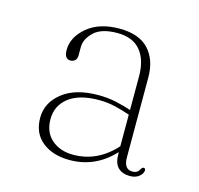

<svg xmlns="http://www.w3.org/2000/svg" viewBox="-68 -781 561 540"><g transform="rotate(15 212.5 -511.0)"><path d="M89 -612Q89 -649.5 124 -679Q159 -708.5 217.5 -708.5Q275 -708.5 303 -678.2Q331 -648 331 -596.5V-364Q331 -329.5 356 -329.5Q370 -329.5 374.8 -338.8Q379.5 -348 384 -348Q389.5 -348 389.5 -342Q389.5 -332.5 379.2 -324Q369 -315.5 352.5 -315.5Q330.5 -315.5 318 -327.5Q305.5 -339.5 305.5 -364.5L305 -372.5Q252 -315 176.5 -315Q127.5 -315 97 -339.5Q66.5 -364 66.5 -409Q66.5 -452.5 104.2 -482.5Q142 -512.5 208.5 -512.5Q236.5 -512.5 260.5 -507.2Q284.5 -502 305 -495V-593Q305 -641 282.5 -668Q260 -695 215 -695Q168.5 -695 147 -674.2Q125.5 -653.5 125.5 -630.5V-606.5Q125.5 -596 120 -591Q114.5 -586 107 -586Q89 -586 89 -612ZM95.5 -412.5Q95.5 -374.5 120 -353.2Q144.5 -332 182.5 -332Q253.5 -332 305 -389.5V-481.5Q284.5 -488.5 262 -494Q239.5 -499.5 214 -499.5Q157 -499.5 126.2 -475.8Q95.5 -452 95.5 -412.5Z"/></g></svg>

Font: Fraunces 144pt S050 Thin
Style: Regular
Weight: 100
Version: Version 1.000; ttfautohint (v1.8.3)